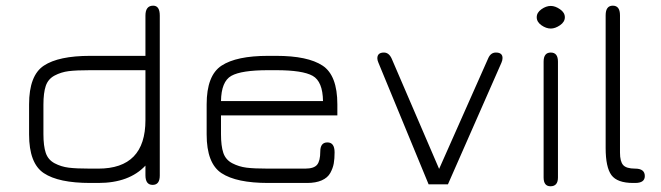

<svg xmlns="http://www.w3.org/2000/svg" viewBox="-20 -648 2342 680"><path d="M495.1 -450.2V-592.8Q495.1 -627.9 522.5 -627.9Q545.9 -627.9 545.9 -592.8V-26.4Q545.9 6.8 520.5 6.8Q495.1 6.8 495.1 -27.3V-61.5Q437.5 0 328.1 0H299.8Q187.5 0 135.3 -34.7Q83 -69.3 83 -171.9V-278.3Q83 -380.9 135.3 -415.5Q187.5 -450.2 299.8 -450.2ZM495.1 -399.4H299.8Q250 -399.4 223.1 -396Q196.3 -392.6 173.3 -380.4Q150.4 -368.2 142.1 -343.8Q133.8 -319.3 133.8 -277.3V-172.9Q133.8 -130.9 142.1 -106.4Q150.4 -82 173.3 -69.8Q196.3 -57.6 223.1 -54.2Q250 -50.8 299.8 -50.8H328.1Q495.1 -50.8 495.1 -222.7Z M1174.8 -278.3V-239.3H762.7V-172.9Q762.7 -130.9 771 -106.4Q779.3 -82 802.7 -69.8Q826.2 -57.6 853 -54.2Q879.9 -50.8 929.7 -50.8H1060.5Q1091.8 -50.8 1103 -64.5Q1114.3 -78.1 1114.3 -111.3Q1114.3 -143.6 1139.6 -143.6Q1165 -143.6 1165 -108.4Q1165 -85.9 1162.1 -69.3Q1159.2 -52.7 1149.9 -35.6Q1140.6 -18.6 1119.6 -9.3Q1098.6 0 1067.4 0H929.7Q817.4 0 764.6 -34.7Q711.9 -69.3 711.9 -171.9V-278.3Q711.9 -380.9 764.6 -415.5Q817.4 -450.2 929.7 -450.2H958Q1070.3 -450.2 1122.6 -415.5Q1174.8 -380.9 1174.8 -278.3ZM958 -399.4H929.7Q835 -399.4 799.3 -379.4Q763.7 -359.4 762.7 -290H1124Q1123 -359.4 1087.4 -379.4Q1051.8 -399.4 958 -399.4Z M1535.2 -49.8 1709 -441.4Q1717.8 -461.9 1736.3 -461.9Q1759.8 -461.9 1759.8 -442.4Q1759.8 -434.6 1755.9 -425.8L1566.4 4.9H1498L1320.3 -425.8Q1316.4 -434.6 1316.4 -441.4Q1316.4 -461.9 1339.8 -461.9Q1357.4 -461.9 1367.2 -440.4Z M1929.7 11.7Q1905.3 11.7 1905.3 -19.5V-429.7Q1905.3 -461.9 1930.7 -461.9Q1956.1 -461.9 1956.1 -429.7V-19.5Q1956.1 11.7 1929.7 11.7ZM1930.7 -627Q1946.3 -627 1963.4 -615.2Q1980.5 -603.5 1980.5 -586.9Q1980.5 -570.3 1963.4 -558.6Q1946.3 -546.9 1930.7 -546.9Q1914.1 -546.9 1897.5 -558.6Q1880.9 -570.3 1880.9 -586.9Q1880.9 -603.5 1897.5 -615.2Q1914.1 -627 1930.7 -627Z M2229.5 0H2222.7Q2166 0 2145.5 -27.8Q2125 -55.7 2125 -124V-593.8Q2125 -627.9 2150.4 -627.9Q2175.8 -627.9 2175.8 -593.8V-107.4Q2175.8 -76.2 2187 -63.5Q2198.2 -50.8 2229.5 -50.8Q2263.7 -50.8 2263.7 -24.4Q2263.7 0 2229.5 0Z"/></svg>

Font: Jura
Style: Book
Weight: 400
Version: Version 2.3